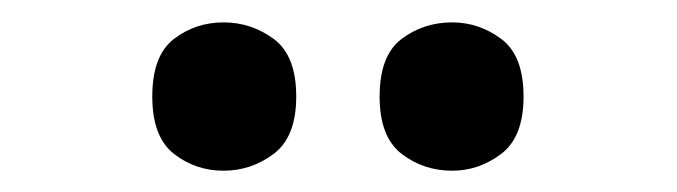

<svg xmlns="http://www.w3.org/2000/svg" viewBox="-20 -776 617 175"><path d="M392.2 -620.4Q366 -620.4 346 -635.8Q326 -651.2 326 -688Q326 -725.4 346 -740.5Q366 -755.6 392.2 -755.6Q416.6 -755.6 436.9 -740.5Q457.2 -725.4 457.2 -688Q457.2 -651.2 436.9 -635.8Q416.6 -620.4 392.2 -620.4ZM183.8 -620.4Q158.2 -620.4 138.5 -635.8Q118.8 -651.2 118.8 -688Q118.8 -725.4 138.5 -740.5Q158.2 -755.6 183.8 -755.6Q209 -755.6 229.5 -740.5Q250 -725.4 250 -688Q250 -651.2 229.5 -635.8Q209 -620.4 183.8 -620.4Z"/></svg>

Font: Noto Serif Hentaigana ExtraLight
Style: Regular
Weight: 200
Designer: Kazuhiro Yamada
Foundry: nipponia
Version: Version 1.000